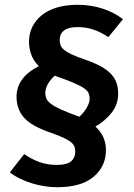

<svg xmlns="http://www.w3.org/2000/svg" viewBox="-20 -703 560 801"><path d="M208 -387Q169 -351 169 -314Q169 -302 173.5 -291.5Q178 -281 193 -269.5Q208 -258 236 -245.5Q264 -233 311 -216Q330 -233 342 -254Q354 -275 354 -291Q354 -303 350 -313.5Q346 -324 331 -334.5Q316 -345 287 -357.5Q258 -370 208 -387ZM473 -312Q473 -267 445.5 -232.5Q418 -198 378 -175Q422 -135 422 -77Q422 -9 370.5 34.5Q319 78 218 78Q193 78 166.5 74Q140 70 114 62Q88 54 64 42.5Q40 31 21 16L81 -60Q113 -38 146 -26.5Q179 -15 217 -15Q259 -15 276.5 -30Q294 -45 294 -71Q294 -82 290.5 -91.5Q287 -101 276 -110Q265 -119 244.5 -128.5Q224 -138 190 -150Q111 -177 80 -212.5Q49 -248 49 -299Q49 -380 142 -427Q119 -450 110 -476.5Q101 -503 101 -529Q101 -562 114.5 -590Q128 -618 153.5 -639Q179 -660 217 -671.5Q255 -683 304 -683Q358 -683 406.5 -667.5Q455 -652 493 -623L432 -548Q401 -569 370 -579.5Q339 -590 303 -590Q266 -590 247.5 -576Q229 -562 229 -536Q229 -524 233 -513.5Q237 -503 248.5 -494Q260 -485 280.5 -475.5Q301 -466 333 -455Q374 -441 401 -426Q428 -411 444 -393.5Q460 -376 466.5 -356Q473 -336 473 -312Z"/></svg>

Font: Xgbmvzvtohvqztyvzapvmeyoton
Style: Regular
Weight: 500
Italic angle: -8°
Designer: Carrois Corporate & Edenspiekermann
Foundry: Carrois Corporate GbR & Edenspiekermann AG
Version: Version 2.001